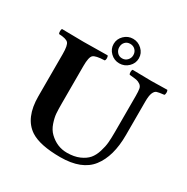

<svg xmlns="http://www.w3.org/2000/svg" viewBox="-182 -962 1097 1127"><g transform="rotate(30 366.0 -398.0)"><path d="M354 -723.1Q354 -703.1 366.9 -688.5Q379.9 -673.8 400.9 -673.8Q421.9 -673.8 435.5 -688.5Q449.2 -703.1 449.2 -723.1Q449.2 -744.1 435.5 -758.1Q421.9 -772 400.9 -772Q379.9 -772 366.9 -758.1Q354 -744.1 354 -723.1ZM400.9 -806.2Q435.1 -806.2 460.9 -782Q486.8 -757.8 486.8 -723.1Q486.8 -689 461.4 -664.6Q436 -640.1 401.1 -640.1Q366.2 -640.1 341.1 -664.6Q315.9 -689 315.9 -722.9Q315.9 -756.8 341.1 -781.5Q366.2 -806.2 400.9 -806.2ZM227.1 -522V-269Q227.1 -227.1 229 -200.4Q231 -173.8 242.9 -138.9Q254.9 -104 277.8 -82Q329.6 -32.2 397 -32.2Q445.8 -32.2 481 -47.6Q516.1 -63 535.2 -85.4Q554.2 -107.9 565.2 -143.1Q576.2 -178.2 578.6 -207.5Q581.1 -236.8 581.1 -276.9V-522Q581.1 -554.2 578.1 -570.6Q575.2 -586.9 562 -595.9Q548.8 -605 535.9 -607.4Q522.9 -609.9 488.8 -612.8Q483.9 -617.7 483.9 -629.9Q483.9 -642.1 488.8 -647Q588.9 -645 616.2 -645Q625 -645 723.1 -647Q728 -642.1 728 -630.1Q728 -618.2 723.1 -612.8Q687 -608.9 674.6 -604.5Q662.1 -600.1 654.1 -581.5Q646 -563 646 -522V-294.9Q646 -150.9 583.5 -70.6Q521 9.8 376 9.8Q238.8 9.8 173.8 -32.2Q86.9 -89.4 86.9 -235.8V-522Q86.9 -581.1 72.5 -595.9Q58.1 -610.8 9.8 -612.8Q5.9 -617.7 5.9 -629.9Q5.9 -642.1 9.8 -647Q109.9 -645 155.8 -645Q220.7 -645 318.8 -647Q323.7 -642.1 324 -630.1Q324.2 -618.2 318.8 -612.8Q258.8 -610.8 242.9 -596.4Q227.1 -582 227.1 -522Z"/></g></svg>

Font: Linux Libertine
Style: Bold
Weight: 700
Designer: Philipp H. Poll
Foundry: Philipp H. Poll
Version: Version 5.0.3